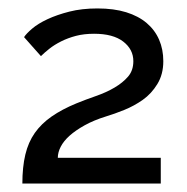

<svg xmlns="http://www.w3.org/2000/svg" viewBox="-20 -832 443 455"><path d="M33 -397Q33 -436 40 -465.5Q47 -495 62.5 -517Q78 -539 102.5 -556Q127 -573 161 -587Q183 -596 207.5 -604.5Q232 -613 251.5 -624.5Q271 -636 283.5 -650.5Q296 -665 296 -687Q296 -715 272 -733.5Q248 -752 203 -752Q179 -752 160 -747Q141 -742 125 -734Q109 -726 97 -716.5Q85 -707 77 -699L37 -744Q42 -752 56 -764Q70 -776 92.5 -786.5Q115 -797 144.5 -804.5Q174 -812 211 -812Q250 -812 279 -803Q308 -794 327.5 -777.5Q347 -761 357 -738Q367 -715 367 -687Q367 -656 353 -633Q339 -610 318.5 -595.5Q298 -581 274.5 -571.5Q251 -562 231 -556Q202 -547 180.5 -535Q159 -523 145 -510.5Q131 -498 124 -484.5Q117 -471 117 -458H361V-397Z"/></svg>

Font: Rising Sun Medium
Style: Regular
Weight: 500
Designer: Matt McInerney, Pablo Impallari, Rodrigo Fuenzalida (Raleway font), Stephen Hutchings (Greek), Cristiano Sobral (main ch
Foundry: The Rising Sun Project Authors
Version: Version 4.327; ttfautohint (v1.8.4.7-5d5b-dirty)